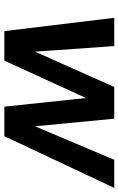

<svg xmlns="http://www.w3.org/2000/svg" viewBox="154 -716 561 910"><g transform="rotate(90 435.0 -260.5)"><path d="M127 0 64 -521H198L225 -136H220L392 -521H542L579 -137L574 -136L737 -521H870L625 0H485L443 -398H449L267 0Z"/></g></svg>

Font: DM Sans 10pt
Style: Bold Italic
Weight: 700
Italic angle: -10°
Version: Version 4.004;gftools[0.9.30]